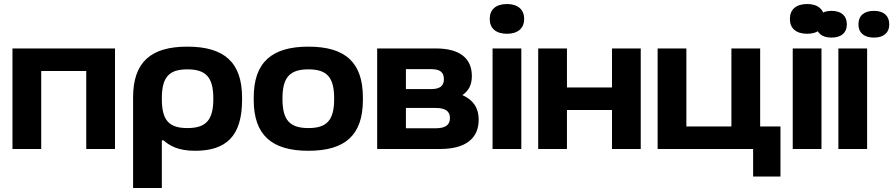

<svg xmlns="http://www.w3.org/2000/svg" viewBox="-20 -741 4443 955"><path d="M42 0H185V-388H409V0H552V-500H42Z M1184 -244V-256C1184 -431 1095 -509 912 -509C729 -509 642 -431 642 -256V194H785V-43H793C823 -17 865 9 950 9C1105 9 1184 -64 1184 -244ZM785 -248V-252C785 -358 821 -396 912 -396C1003 -396 1041 -358 1041 -252V-248C1041 -142 1003 -104 912 -104C821 -104 785 -142 785 -248Z M1242 -256V-244C1242 -69 1332 9 1514 9C1697 9 1785 -69 1785 -244V-256C1785 -431 1697 -509 1514 -509C1332 -509 1242 -431 1242 -256ZM1385 -248V-252C1385 -358 1423 -396 1514 -396C1605 -396 1642 -358 1642 -252V-248C1642 -142 1605 -104 1514 -104C1423 -104 1385 -142 1385 -248Z M1856 0H2170C2294 0 2361 -51 2361 -146C2361 -204 2334 -244 2280 -268C2312 -290 2327 -320 2327 -363C2327 -452 2265 -500 2149 -500H1856ZM1999 -103V-204H2147C2195 -204 2218 -188 2218 -154C2218 -119 2195 -103 2147 -103ZM1999 -298V-397H2126C2168 -397 2188 -382 2188 -347C2188 -314 2168 -298 2126 -298Z M2430 -500V0H2573V-500ZM2416 -645C2416 -601 2446 -573 2502 -573C2556 -573 2587 -601 2587 -645V-648C2587 -693 2556 -721 2502 -721C2446 -721 2416 -693 2416 -648Z M2657 0H2800V-194H3024V0H3167V-500H3024V-306H2800V-500H2657Z M3251 -500V0H3726V137H3862V-112H3761V-500H3618V-112H3394V-500Z M3923 -500V0H4066V-500ZM3909 -645C3909 -601 3939 -573 3995 -573C4049 -573 4080 -601 4080 -645V-648C4080 -693 4049 -721 3995 -721C3939 -721 3909 -693 3909 -648Z M4150 -500V0H4293V-500ZM4040 -618C4040 -579 4066 -554 4116 -554C4165 -554 4192 -579 4192 -618V-621C4192 -662 4165 -687 4116 -687C4066 -687 4040 -662 4040 -621ZM4250 -618C4250 -579 4277 -554 4327 -554C4376 -554 4403 -579 4403 -618V-621C4403 -662 4376 -687 4327 -687C4277 -687 4250 -662 4250 -621Z"/></svg>

Font: LT Wave Bold
Style: Regular
Weight: 700
Designer: Daniel Lyons
Version: Version 2.5 (Glyphs App)